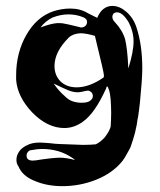

<svg xmlns="http://www.w3.org/2000/svg" viewBox="-20 -559 536 645"><path d="M121.1 -58.6C159.2 -58.6 193.4 -48.8 221.7 -29.3C226.6 -26.4 229.5 -24.4 231.4 -21.5C213.9 -26.4 196.3 -29.3 179.7 -29.3C173.8 -29.3 164.1 -28.3 151.4 -27.3C144.5 -26.4 134.8 -25.4 120.1 -23.4C105.5 -20.5 95.7 -19.5 88.9 -19.5H87.9C75.2 -20.5 69.3 -25.4 69.3 -36.1C69.3 -41 70.3 -44.9 74.2 -48.8C76.2 -52.7 81.1 -54.7 85.9 -54.7C100.6 -57.6 112.3 -58.6 121.1 -58.6ZM160.2 -278.3C181.6 -267.6 198.2 -260.7 209 -255.9C220.7 -251 231.4 -249 241.2 -249C248 -249 257.8 -251 269.5 -253.9H272.5C273.4 -253.9 274.4 -253.9 273.4 -254.9C278.3 -254.9 282.2 -252.9 286.1 -250C290 -246.1 292 -241.2 292 -236.3C292 -230.5 289.1 -225.6 283.2 -220.7C276.4 -215.8 267.6 -213.9 254.9 -213.9H252.9C242.2 -213.9 232.4 -215.8 223.6 -218.8C214.8 -221.7 206.1 -227.5 197.3 -236.3C188.5 -244.1 182.6 -250 177.7 -255.9C173.8 -259.8 168 -267.6 160.2 -278.3ZM210.9 -432.6C219.7 -441.4 233.4 -446.3 250 -447.3C262.7 -447.3 279.3 -444.3 298.8 -438.5C319.3 -355.5 329.1 -311.5 329.1 -306.6C329.1 -303.7 329.1 -300.8 328.1 -298.8C295.9 -276.4 265.6 -265.6 237.3 -265.6C214.8 -265.6 197.3 -272.5 183.6 -285.2C169.9 -298.8 163.1 -316.4 163.1 -336.9C163.1 -369.1 178.7 -400.4 210.9 -432.6ZM116.2 -466.8C127 -481.4 140.6 -492.2 156.2 -500C173.8 -506.8 191.4 -510.7 210 -510.7C226.6 -510.7 243.2 -507.8 259.8 -501C268.6 -497.1 272.5 -492.2 272.5 -485.4C272.5 -480.5 270.5 -475.6 267.6 -472.7C263.7 -468.8 258.8 -466.8 253.9 -466.8C251 -466.8 249 -466.8 248 -467.8C216.8 -475.6 198.2 -479.5 191.4 -480.5C186.5 -481.4 179.7 -481.4 172.9 -481.4C158.2 -480.5 139.6 -475.6 116.2 -466.8ZM365.2 -485.4C360.4 -490.2 357.4 -496.1 357.4 -502.9C357.4 -506.8 359.4 -509.8 361.3 -513.7C365.2 -515.6 368.2 -517.6 372.1 -517.6H373C385.7 -517.6 398.4 -506.8 412.1 -484.4C422.9 -463.9 428.7 -442.4 428.7 -419.9C428.7 -396.5 422.9 -366.2 411.1 -329.1C409.2 -374 405.3 -406.2 400.4 -426.8C394.5 -447.3 382.8 -466.8 365.2 -485.4ZM438.5 -466.8C431.6 -488.3 419.9 -505.9 404.3 -519.5C389.6 -532.2 374 -539.1 357.4 -539.1C335 -539.1 317.4 -525.4 306.6 -499L275.4 -514.6C257.8 -525.4 238.3 -530.3 215.8 -530.3C197.3 -530.3 178.7 -527.3 160.2 -521.5C122.1 -508.8 91.8 -482.4 68.4 -441.4C45.9 -402.3 34.2 -356.4 34.2 -306.6V-291C37.1 -252.9 54.7 -216.8 87.9 -181.6C122.1 -146.5 158.2 -128.9 196.3 -128.9C217.8 -128.9 238.3 -135.7 258.8 -150.4C286.1 -169.9 311.5 -207 335.9 -260.7C336.9 -265.6 338.9 -268.6 339.8 -268.6C341.8 -268.6 343.8 -264.6 345.7 -257.8C348.6 -250 350.6 -239.3 351.6 -225.6C352.5 -211.9 353.5 -197.3 353.5 -180.7C353.5 -159.2 352.5 -143.6 351.6 -132.8C347.7 -120.1 340.8 -109.4 332 -97.7C323.2 -87.9 312.5 -79.1 301.8 -74.2C292 -73.2 277.3 -72.3 258.8 -72.3C257.8 -72.3 231.4 -73.2 179.7 -75.2C172.9 -75.2 162.1 -76.2 146.5 -78.1C131.8 -79.1 120.1 -80.1 113.3 -80.1C95.7 -80.1 81.1 -77.1 69.3 -70.3C58.6 -65.4 50.8 -58.6 44.9 -50.8C38.1 -41 35.2 -32.2 35.2 -21.5C35.2 -13.7 37.1 -6.8 42 0C50.8 21.5 69.3 38.1 96.7 48.8C124 60.5 155.3 66.4 189.5 66.4C227.5 66.4 265.6 59.6 302.7 44.9C338.9 30.3 369.1 9.8 391.6 -18.6C397.5 -26.4 402.3 -34.2 406.2 -42C411.1 -49.8 414.1 -56.6 418 -63.5C419.9 -70.3 423.8 -79.1 426.8 -89.8C429.7 -100.6 432.6 -108.4 433.6 -113.3C434.6 -118.2 436.5 -127 439.5 -140.6C441.4 -153.3 442.4 -162.1 443.4 -164.1C444.3 -168 445.3 -176.8 447.3 -191.4C449.2 -206.1 450.2 -214.8 450.2 -215.8C455.1 -265.6 458 -303.7 458 -330.1C458 -382.8 451.2 -428.7 438.5 -466.8Z"/></svg>

Font: Puffy Slushy
Style: Regular
Weight: 400
Designer: Intuisi Creative
Foundry: Intuisi Creative
Version: Version 001.000